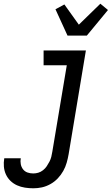

<svg xmlns="http://www.w3.org/2000/svg" viewBox="-75 -792 602 1035"><path d="M105 223Q82 223 59.5 219.5Q37 216 17 207Q-3 198 -18.5 183Q-34 168 -43 148.5Q-52 129 -54 106.5Q-56 84 -52 61H37Q34 77 37 93Q40 109 49.5 121Q59 133 73.5 138Q88 143 104 143Q118 143 131.5 139Q145 135 157 125.5Q169 116 177 104Q185 92 191.5 79.5Q198 67 201.5 53.5Q205 40 207 26L285 -440H160V-520H388L295 39Q291 62 284.5 85Q278 108 266 129.5Q254 151 236.5 169.5Q219 188 196.5 200.5Q174 213 151 218Q128 223 105 223ZM289 -600 224 -742 272 -768 350 -659 466 -772 507 -738 393 -600Z"/></svg>

Font: Iosevka SS18 Medium
Style: Italic
Weight: 500
Italic angle: -9°
Monospace: yes
Designer: Belleve Invis
Foundry: Belleve Invis
Version: Version 25.1.1; ttfautohint (v1.8.4)